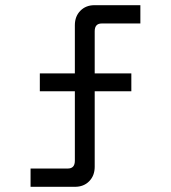

<svg xmlns="http://www.w3.org/2000/svg" viewBox="-20 -720 660 740"><path d="M97.8 0V-70.5H241.5Q268.5 -70.5 268.5 -100.5V-368.2H133.5V-437.2H268.5V-622.8Q268.5 -656.8 289.6 -678.4Q310.8 -700 344 -700H521V-629.5H372Q345 -629.5 345 -599.5V-437.2H486.2V-368.2H345V-77.2Q345 -43.2 323.9 -21.6Q302.8 0 268.8 0Z"/></svg>

Font: Space 7353
Style: Regular
Weight: 400
Designer: Christine Claussen + Ruben Lyon  (Space 7353)
Version: Version 1.000;FEAKit 1.0